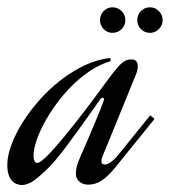

<svg xmlns="http://www.w3.org/2000/svg" viewBox="-120 -515 482 536"><path d="M168 -83Q166 -78.6 164.6 -73.7Q163.1 -68.8 163.1 -65.4Q163.1 -59.6 165.8 -57.6Q168.5 -55.7 172.9 -55.7Q179.7 -55.7 189.5 -62.5Q199.2 -69.3 210 -82.5L299.3 -192.9L311.5 -183.1L203.6 -49.8Q191.9 -35.2 181.6 -25.4Q171.4 -15.6 162.4 -10Q153.3 -4.4 144.3 -2Q135.3 0.5 126 0.5Q111.3 0.5 101.6 -8.1Q91.8 -16.6 91.8 -29.8Q91.8 -44.4 97.4 -60.1Q103 -75.7 113.8 -99.1Q117.7 -107.4 123.3 -120.8Q128.9 -134.3 135.3 -149.2Q141.6 -164.1 147.9 -179.2Q154.3 -194.3 159.2 -206.8Q164.1 -219.2 167.2 -227.5Q170.4 -235.8 170.4 -237.3Q170.4 -242.2 167 -242.2Q162.6 -242.2 157.7 -234.9Q154.8 -231 146 -218.3Q137.2 -205.6 124.5 -188Q111.8 -170.4 97.2 -149.9Q82.5 -129.4 67.9 -109.9Q53.2 -90.3 40 -74.2Q26.9 -58.1 17.6 -48.8Q-5.9 -25.4 -23.9 -12Q-42 1.5 -59.6 1.5Q-65.4 1.5 -72.5 -1Q-79.6 -3.4 -85.7 -9.5Q-91.8 -15.6 -95.7 -26.6Q-99.6 -37.6 -99.6 -54.7Q-99.6 -80.1 -88.1 -110.8Q-76.7 -141.6 -56.6 -173.6Q-36.6 -205.6 -9.3 -236.3Q18.1 -267.1 50 -291.7Q82 -316.4 117.2 -333Q152.3 -349.6 188.5 -353V-344.2Q158.7 -335.4 131.3 -317.1Q104 -298.8 80.1 -274.9Q56.2 -251 36.6 -223.9Q17.1 -196.8 2.9 -170.4Q-11.2 -144 -18.8 -120.4Q-26.4 -96.7 -26.4 -80.6Q-26.4 -71.8 -23.7 -65.9Q-21 -60.1 -16.1 -60.1Q-10.7 -60.1 -0.2 -68.8Q10.3 -77.6 23.9 -92.5Q37.6 -107.4 53.7 -126.7Q69.8 -146 86.4 -167Q103 -188 119.4 -209.5Q135.7 -231 149.9 -250Q171.4 -279.3 185.5 -298.3Q199.7 -317.4 210 -328.9Q220.2 -340.3 228.5 -344.7Q236.8 -349.1 246.6 -349.1Q256.8 -349.1 260.7 -343.8Q264.6 -338.4 264.6 -330.6Q264.6 -324.2 262.9 -317.4Q261.2 -310.5 258.8 -305.2Q256.8 -300.8 250.2 -284.4Q243.7 -268.1 234.4 -245.4Q225.1 -222.7 214.6 -196.8Q204.1 -170.9 194.6 -147.7Q185.1 -124.5 177.7 -106.7Q170.4 -88.9 168 -83ZM334 -458.5Q334 -444.3 323.5 -433.8Q313 -423.3 298.8 -423.3Q283.7 -423.3 273.4 -433.8Q263.2 -444.3 263.2 -458.5Q263.2 -473.6 273.4 -484.1Q283.7 -494.6 298.8 -494.6Q313 -494.6 323.5 -484.1Q334 -473.6 334 -458.5ZM230 -458.5Q230 -444.3 219.5 -433.8Q209 -423.3 193.8 -423.3Q179.7 -423.3 169.4 -433.8Q159.2 -444.3 159.2 -458.5Q159.2 -473.6 169.4 -484.1Q179.7 -494.6 193.8 -494.6Q209 -494.6 219.5 -484.1Q230 -473.6 230 -458.5Z"/></svg>

Font: Dynalight
Style: Regular
Weight: 400
Version: Version 1.000